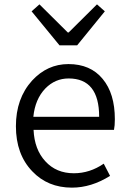

<svg xmlns="http://www.w3.org/2000/svg" viewBox="-20 -848 589 881"><path d="M128 -62Q53 -140 53 -269Q53 -396 127 -478Q197 -554 294 -554Q395 -554 451 -486Q507 -419 507 -301Q507 -271 503 -252H134Q138 -162 188 -108Q238 -53 319 -53Q392 -53 456 -97L485 -41Q399 13 310 13Q199 13 128 -62ZM435 -312Q435 -488 295 -488Q233 -488 188 -442Q141 -393 133 -312ZM125 -796 161 -828 291 -699H295L425 -828L461 -796L334 -640H253Z"/></svg>

Font: Source Han Sans CN Normal
Style: Regular
Weight: 350
Designer: Ryoko NISHIZUKA 西塚涼子 (kana, bopomofo & ideographs); Paul D. Hunt (Latin, Greek & Cyrillic); Sandoll Communications 산돌커뮤니
Foundry: Adobe
Version: Version 2.004;hotconv 1.0.118;makeotfexe 2.5.65603